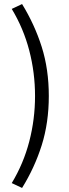

<svg xmlns="http://www.w3.org/2000/svg" viewBox="-20 -752 343 948"><path d="M89 176 38 152Q96 56 124.5 -53.5Q153 -163 153 -278Q153 -393 124.5 -502.5Q96 -612 38 -708L89 -732Q151 -631 186 -520.5Q221 -410 221 -278Q221 -146 186 -35Q151 76 89 176Z"/></svg>

Font: TypoPRO Source Sans Pro
Style: Regular
Weight: 400
Designer: Paul D. Hunt
Foundry: Adobe Systems Incorporated
Version: Version 2.020;PS 2.000;hotconv 1.0.86;makeotf.lib2.5.63406